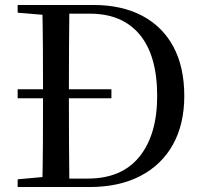

<svg xmlns="http://www.w3.org/2000/svg" viewBox="-20 -752 815 772"><path d="M428 -357H51V-393H428ZM51 0V-31L193 -44H205V0ZM150 0Q152 -84 152.5 -171Q153 -258 153 -358V-387Q153 -476 152.5 -561.5Q152 -647 150 -732H259Q258 -648 257.5 -562Q257 -476 257 -387V-358Q257 -259 257.5 -172Q258 -85 259 0ZM205 0V-34H333Q470 -34 541 -122.5Q612 -211 612 -366Q612 -528 542 -612.5Q472 -697 342 -697H205V-732H355Q470 -732 552 -688.5Q634 -645 677.5 -563.5Q721 -482 721 -366Q721 -253 675.5 -171Q630 -89 544.5 -44.5Q459 0 340 0ZM51 -701V-732H205V-689H193Z"/></svg>

Font: Noto Serif TC ExtraLight Medium
Style: Regular
Weight: 500
Version: Version 2.002-H1;hotconv 1.1.0;makeotfexe 2.6.0